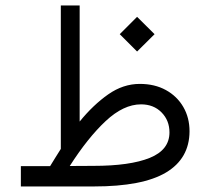

<svg xmlns="http://www.w3.org/2000/svg" viewBox="-20 -672 758 692"><path d="M411.6 -548.8 474.1 -611.3 537.1 -548.8 474.1 -486.3ZM160.6 -73.2Q169.9 -88.9 179.7 -104.2Q189.5 -119.6 199.2 -135.3V-652.3H267.1V-233.9Q315.9 -293.9 369.9 -331.8Q423.8 -369.6 483.9 -369.6Q537.6 -369.6 577.9 -347.4Q618.2 -325.2 640.6 -286.6Q663.1 -248 663.1 -198.7Q662.6 -100.6 578.4 -50.3Q494.1 0 318.8 0H55.2V-73.2ZM316.9 -74.2Q448.7 -74.2 519.8 -103Q590.8 -131.8 590.8 -194.8Q590.8 -237.8 562.3 -266.8Q533.7 -295.9 488.3 -295.9Q425.3 -295.9 360.8 -235.6Q296.4 -175.3 231.4 -73.7Z"/></svg>

Font: Vazir Light WOL-UI
Style: Light-WOL-UI
Weight: 300
Designer: Saber Rastikerdar
Foundry: Saber Rastikerdar
Version: Version 30.1.0